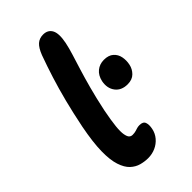

<svg xmlns="http://www.w3.org/2000/svg" viewBox="-236 -832 915 915"><g transform="rotate(-45 221.5 -374.5)"><path d="M368 -307Q326 -307 305 -335Q284 -363 292 -404Q299 -436 320 -453Q341 -470 370 -470Q401 -470 418.5 -454.5Q436 -439 440.5 -415.5Q445 -392 440 -368Q435 -343 417 -325Q399 -307 368 -307ZM188 11Q165 11 141 4.5Q117 -2 97 -20.5Q77 -39 65 -75.5Q53 -112 54 -170.5Q55 -229 72 -317Q88 -396 104.5 -460.5Q121 -525 139 -582Q157 -639 177 -694Q191 -730 208 -745Q225 -760 250 -760Q282 -760 295.5 -735Q309 -710 298 -655Q292 -626 281.5 -592.5Q271 -559 258 -517Q245 -475 230.5 -421.5Q216 -368 201 -297Q190 -240 186.5 -205.5Q183 -171 186.5 -152Q190 -133 197 -126.5Q204 -120 214 -120Q228 -120 237 -123Q246 -126 253.5 -128Q261 -130 270 -130Q294 -130 299.5 -114Q305 -98 300 -74Q295 -49 278.5 -29.5Q262 -10 238.5 0.5Q215 11 188 11Z"/></g></svg>

Font: Shantell Sans SemiBold
Style: Italic
Weight: 600
Italic angle: -11°
Designer: Stephen Nixon, Anya Danilova, Shantell Martin
Foundry: Arrow Type
Version: Version 1.011;[c5ecc13dd]